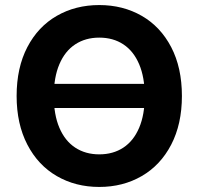

<svg xmlns="http://www.w3.org/2000/svg" viewBox="-20 -737 793 767"><path d="M604.4 -305.6H148.7V-402H604.4ZM376.5 9.8Q281.9 9.8 206.9 -33.6Q132 -76.9 89.2 -159.4Q46.4 -241.9 46.4 -353.5Q46.4 -466.6 89.2 -548.7Q132 -630.7 206.9 -673.7Q281.9 -716.8 376.5 -716.8Q471.2 -716.8 546.2 -673.7Q621.1 -630.7 663.9 -548.7Q706.7 -466.6 706.7 -353.5Q706.7 -241.4 663.9 -159.1Q621.1 -76.9 546.2 -33.6Q471.2 9.8 376.5 9.8ZM376.5 -586.7Q321.5 -586.7 280.5 -559.8Q239.5 -532.9 217.2 -480.4Q194.9 -428 194.9 -353.5Q194.9 -279 217.2 -226.6Q239.5 -174.2 280.5 -147.3Q321.5 -120.4 376.5 -120.4Q432 -120.4 472.8 -147.3Q513.6 -174.2 535.9 -226.6Q558.2 -279 558.2 -353.5Q558.2 -428 535.9 -480.4Q513.6 -532.9 472.8 -559.8Q432 -586.7 376.5 -586.7Z"/></svg>

Font: Pretendard JP Variable
Style: Regular
Weight: 400
Designer: Base glyphs from Inter by Rasmus Andersson; Hangul glyphs from Noto Sans CJK(Source Han Sans) by Jang Soo-young and Kang
Foundry: Kil Hyung-jin
Version: Version 1.307;Glyphs 3.2 (3192)